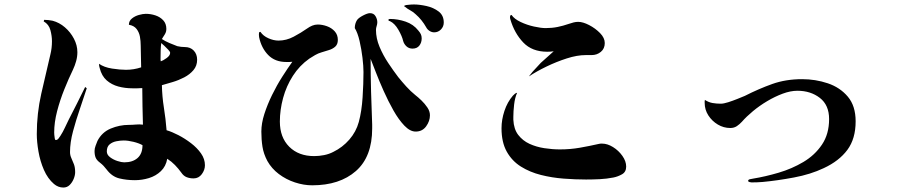

<svg xmlns="http://www.w3.org/2000/svg" viewBox="-20 -807 4040 861"><path d="M619 -156Q603 -165 578.5 -171Q554 -177 535 -177Q519 -177 501.5 -173.5Q484 -170 471.5 -159.5Q459 -149 459 -128Q459 -113 473.5 -102Q488 -91 506.5 -85Q525 -79 537 -79Q575 -79 597 -98.5Q619 -118 619 -156ZM743 -570Q743 -575 734.5 -584Q726 -593 716.5 -602Q707 -611 703 -614Q701 -598 700.5 -581Q700 -564 700 -548V-539L701 -532Q711 -535 727 -546.5Q743 -558 743 -570ZM369 -411Q356 -370 338.5 -319.5Q321 -269 307.5 -218.5Q294 -168 294 -125Q294 -111 300 -98Q306 -85 311.5 -70.5Q317 -56 317 -35Q317 -21 310.5 -5Q304 11 292.5 22.5Q281 34 264 34Q241 34 222 18Q194 -6 177 -45Q160 -84 152.5 -127.5Q145 -171 145 -206Q145 -298 165 -386.5Q185 -475 206 -563Q213 -591 213 -622Q213 -646 206 -672Q199 -698 176 -711L178 -718Q187 -718 197 -717Q207 -716 216 -714Q246 -706 271 -684.5Q296 -663 311.5 -633.5Q327 -604 327 -573Q327 -553 321.5 -533Q316 -513 307 -494Q288 -455 268.5 -406.5Q249 -358 236 -308Q223 -258 223 -213Q223 -211 223.5 -202.5Q224 -194 225.5 -186.5Q227 -179 230 -179Q237 -179 242.5 -186Q248 -193 251 -198Q262 -215 270.5 -233.5Q279 -252 288 -270Q307 -307 325.5 -343.5Q344 -380 362 -417ZM899 -66Q899 -45 885 -26Q871 -7 848 -7Q831 -7 817 -12.5Q803 -18 793 -33Q780 -51 764.5 -67Q749 -83 730 -95Q724 -61 701.5 -39.5Q679 -18 648 -8.5Q617 1 585 1Q548 1 515 -7Q482 -15 458 -47Q451 -56 444.5 -63Q438 -70 429 -77Q414 -88 409 -100Q404 -112 404 -130Q404 -141 408.5 -153Q413 -165 417 -175Q437 -214 476.5 -230.5Q516 -247 558 -247Q574 -247 589.5 -248.5Q605 -250 621 -248Q620 -289 619 -330Q618 -371 618 -412Q607 -411 596 -411Q585 -411 574 -411Q541 -411 511 -419Q481 -427 458.5 -446.5Q436 -466 427 -502Q424 -511 424 -521Q447 -505 482.5 -499.5Q518 -494 545 -494Q580 -494 613 -505L611 -603Q611 -623 607.5 -642.5Q604 -662 592.5 -677Q581 -692 558 -696Q558 -713 571.5 -724Q585 -735 603 -740Q621 -745 634 -745Q656 -745 677 -738Q698 -731 712 -716Q726 -701 726 -677Q726 -667 722.5 -659.5Q719 -652 714 -645Q712 -642 710 -638.5Q708 -635 706 -632Q719 -623 740 -614Q761 -605 775 -600Q783 -598 792 -597Q801 -596 809 -596Q834 -596 849 -580Q864 -564 864 -539Q864 -512 847.5 -492.5Q831 -473 806 -460Q781 -447 754 -439Q727 -431 706 -425Q707 -374 715 -324Q723 -274 727 -223Q751 -216 780 -201Q809 -186 836.5 -165Q864 -144 881.5 -119Q899 -94 899 -66Z M1908 -290Q1908 -264 1891 -240.5Q1874 -217 1844 -217Q1819 -217 1793.5 -243.5Q1768 -270 1744.5 -311.5Q1721 -353 1700.5 -399Q1680 -445 1665 -484Q1650 -523 1642 -543Q1642 -470 1644 -396Q1646 -322 1649 -248Q1649 -244 1649 -240Q1649 -236 1649 -231Q1649 -104 1576 -40Q1503 24 1380 24Q1342 24 1302.5 11Q1263 -2 1230.5 -26.5Q1198 -51 1179 -85Q1162 -117 1157 -149Q1152 -181 1152 -217Q1152 -254 1165.5 -296Q1179 -338 1200 -381Q1221 -424 1245.5 -462.5Q1270 -501 1291 -530Q1284 -529 1277.5 -529Q1271 -529 1264 -529Q1213 -529 1182.5 -560.5Q1152 -592 1142 -640Q1142 -642 1141.5 -645Q1141 -648 1141 -651Q1141 -655 1141.5 -659.5Q1142 -664 1148 -664Q1160 -646 1183.5 -635.5Q1207 -625 1229 -625Q1264 -625 1297 -642.5Q1330 -660 1357 -679Q1368 -687 1380 -692Q1392 -697 1405 -697Q1425 -697 1446 -689.5Q1467 -682 1481 -666.5Q1495 -651 1495 -628Q1495 -608 1483 -597.5Q1471 -587 1453.5 -582Q1436 -577 1421 -572Q1407 -568 1393 -560Q1379 -552 1367 -544Q1323 -513 1293.5 -467Q1264 -421 1249.5 -367.5Q1235 -314 1235 -262Q1235 -191 1277 -149Q1319 -107 1389 -107Q1411 -107 1433.5 -111.5Q1456 -116 1475 -126Q1516 -146 1546.5 -181Q1577 -216 1589 -260Q1602 -308 1606 -370.5Q1610 -433 1610 -484Q1610 -510 1605.5 -548Q1601 -586 1592.5 -623Q1584 -660 1571 -681Q1571 -701 1581 -717Q1588 -727 1608 -737.5Q1628 -748 1639 -748Q1656 -748 1664 -734.5Q1672 -721 1672 -707Q1672 -699 1669 -690Q1666 -681 1666 -673Q1666 -635 1682 -597Q1698 -559 1721 -524.5Q1744 -490 1766 -461Q1783 -440 1802 -419Q1821 -398 1842 -381Q1855 -371 1870 -356.5Q1885 -342 1896.5 -325Q1908 -308 1908 -290ZM1871 -635Q1871 -616 1860.5 -602.5Q1850 -589 1830 -589Q1814 -589 1803 -599Q1792 -609 1788 -623Q1783 -645 1766.5 -673.5Q1750 -702 1729 -712Q1726 -713 1724 -713.5Q1722 -714 1722 -718Q1722 -722 1729 -722Q1764 -722 1799 -710Q1834 -698 1856 -670Q1863 -662 1867 -654Q1871 -646 1871 -635ZM1970 -706Q1970 -688 1957.5 -675Q1945 -662 1927 -662Q1916 -662 1906 -668.5Q1896 -675 1891 -685Q1882 -701 1870 -716Q1858 -731 1844 -743Q1834 -753 1820 -760.5Q1806 -768 1797 -776Q1793 -776 1793 -780Q1793 -783 1802.5 -784.5Q1812 -786 1822.5 -786.5Q1833 -787 1836 -787Q1861 -787 1892.5 -780Q1924 -773 1947 -755.5Q1970 -738 1970 -706Z M2788 -60Q2788 -36 2769.5 -25.5Q2751 -15 2731 -11Q2700 -5 2669.5 -3.5Q2639 -2 2608 -2Q2560 -2 2507.5 -6Q2455 -10 2405.5 -22.5Q2356 -35 2316 -60Q2276 -85 2252.5 -127Q2229 -169 2229 -232Q2229 -270 2242 -309.5Q2255 -349 2280 -378Q2284 -382 2288.5 -386Q2293 -390 2299 -391Q2289 -369 2285.5 -338Q2282 -307 2282 -283Q2282 -280 2282 -276.5Q2282 -273 2282 -270Q2284 -228 2304 -202Q2324 -176 2354.5 -162Q2385 -148 2421 -142.5Q2457 -137 2491 -137Q2537 -137 2580 -144.5Q2623 -152 2667 -162Q2671 -163 2674 -163Q2677 -163 2680 -163Q2704 -163 2729 -147.5Q2754 -132 2771 -108Q2788 -84 2788 -60ZM2692 -614Q2692 -589 2674.5 -574.5Q2657 -560 2633 -560H2607Q2568 -560 2521.5 -545Q2475 -530 2430.5 -508.5Q2386 -487 2353 -465Q2353 -465 2353 -465Q2353 -465 2352 -465Q2352 -465 2352.5 -465Q2353 -465 2353 -466Q2354 -467 2355 -468.5Q2356 -470 2357 -471Q2360 -475 2363 -478.5Q2366 -482 2369 -486Q2378 -496 2387 -505.5Q2396 -515 2405 -525Q2433 -551 2463 -577Q2456 -576 2449 -575.5Q2442 -575 2434 -575Q2366 -575 2326.5 -616.5Q2287 -658 2269 -719Q2267 -725 2267 -730Q2267 -734 2268 -736.5Q2269 -739 2274 -740Q2286 -722 2314.5 -708.5Q2343 -695 2374.5 -688Q2406 -681 2427 -681Q2455 -681 2480 -686Q2505 -691 2531 -700Q2542 -704 2552.5 -706.5Q2563 -709 2573 -709Q2594 -709 2622 -694.5Q2650 -680 2671 -658.5Q2692 -637 2692 -614Z M3817 -263Q3817 -185 3780 -135Q3743 -85 3674 -53Q3615 -25 3540 -11Q3465 3 3400 9Q3388 10 3375.5 10.5Q3363 11 3350 11Q3348 11 3341.5 9.5Q3335 8 3335 4Q3335 -2 3344 -3.5Q3353 -5 3357 -6Q3412 -15 3471.5 -32.5Q3531 -50 3582.5 -80.5Q3634 -111 3666 -158.5Q3698 -206 3698 -273Q3698 -336 3656.5 -368Q3615 -400 3556 -400Q3525 -400 3490 -387Q3455 -374 3420.5 -353.5Q3386 -333 3356.5 -308.5Q3327 -284 3307 -261Q3297 -250 3284.5 -241.5Q3272 -233 3255 -233Q3225 -233 3199 -248.5Q3173 -264 3156.5 -289.5Q3140 -315 3140 -346Q3140 -349 3140 -352.5Q3140 -356 3141 -359Q3158 -348 3175.5 -345Q3193 -342 3212 -342Q3225 -342 3245.5 -348.5Q3266 -355 3287 -363.5Q3308 -372 3320 -377Q3383 -409 3443.5 -430.5Q3504 -452 3577 -452Q3637 -452 3692 -433.5Q3747 -415 3782 -373.5Q3817 -332 3817 -263Z"/></svg>

Font: Kaisei Tokumin
Style: Bold
Weight: 700
Designer: Font-Kai, 金井和夫
Foundry: KAZUO KANAI
Version: Version 5.003